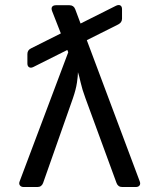

<svg xmlns="http://www.w3.org/2000/svg" viewBox="-20 -751 640 771"><path d="M114 -482Q104 -477 97 -481Q90 -485 90 -496V-534Q90 -550 105 -557L446 -728Q457 -733 463.5 -729Q470 -725 470 -714V-676Q470 -661 455 -653ZM75 0Q65 0 60 -6.5Q55 -13 59 -23L254 -541L189 -707Q185 -718 189.5 -724Q194 -730 205 -730H259Q276 -730 282 -714L541 -23Q545 -13 540.5 -6.5Q536 0 525 0H471Q454 0 448 -16L323 -357Q310 -392 304 -419Q298 -446 293 -461Q293 -446 289 -419Q285 -392 273 -357L153 -16Q147 0 130 0Z"/></svg>

Font: Pitagon Sans Mono
Style: Regular
Weight: 400
Monospace: yes
Designer: Travis Tran
Foundry: Pitagon
Version: Version 1.001;gftools[0.9.26]